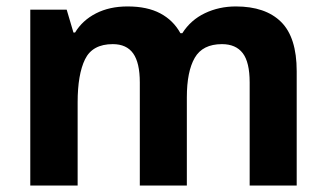

<svg xmlns="http://www.w3.org/2000/svg" viewBox="-20 -576 1012 596"><path d="M712 -556Q804 -556 852.5 -508Q901 -460 901 -355V0H755V-320Q755 -383 733.5 -411Q712 -439 669 -439Q609 -439 584.5 -396.5Q560 -354 560 -274V0H414V-320Q414 -381 393.5 -410Q373 -439 330 -439Q267 -439 244 -392Q221 -345 221 -258V0H74V-546H187L208 -475H213Q236 -513 278 -534.5Q320 -556 376 -556Q437 -556 477.5 -534.5Q518 -513 540 -473H546Q572 -514 616 -535Q660 -556 712 -556Z"/></svg>

Font: Noto Sans Syriac
Style: Bold
Weight: 700
Designer: Patrick Giasson and the Monotype Design Team
Foundry: Monotype Imaging Inc.
Version: Version 3.000; ttfautohint (v1.8.4.7-5d5b)